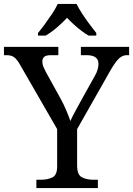

<svg xmlns="http://www.w3.org/2000/svg" viewBox="-25 -951 673 971"><path d="M159 0V-42H182Q215 -42 239.5 -53.5Q264 -65 264 -109V-298L79 -619Q63 -648 48.5 -660Q34 -672 8 -672H-5V-714H270V-672H233Q206 -672 197.5 -662.5Q189 -653 189 -640Q189 -626 195 -612Q201 -598 207 -587L281 -453Q298 -422 310.5 -392Q323 -362 331 -339Q340 -360 357 -391Q374 -422 391 -453L455 -568Q465 -585 469 -600.5Q473 -616 473 -628Q473 -672 413 -672H384V-714H628V-672H616Q595 -672 577 -655.5Q559 -639 533 -594L365 -298V-114Q365 -67 389 -54.5Q413 -42 447 -42H470V0ZM167 -784Q183 -803 202 -829Q221 -855 239 -882Q257 -909 267 -931H362Q373 -909 390.5 -882Q408 -855 427.5 -829Q447 -803 462 -784V-771H423Q404 -782 384.5 -797Q365 -812 347 -828.5Q329 -845 314 -861Q292 -837 263.5 -812.5Q235 -788 206 -771H167Z"/></svg>

Font: Noto Serif Test
Style: Regular
Weight: 400
Version: Version 1.000